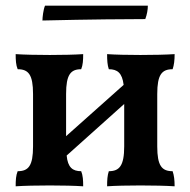

<svg xmlns="http://www.w3.org/2000/svg" viewBox="-20 -651 667 674"><path d="M499 -631H138C132 -617 129 -590 129 -579C291 -583 437 -584 490 -584C496 -600 499 -617 499 -631ZM532 -137V-321C532 -389 548 -408 586 -408C591 -423 593 -439 593 -461C563 -459 518 -458 473 -458C428 -458 384 -459 356 -461C356 -439 357 -423 362 -408C392 -408 409 -395 414 -353L212 -173V-321C212 -389 228 -408 265 -408C271 -423 272 -439 272 -461C243 -459 199 -458 155 -458C110 -458 64 -459 35 -461C35 -439 36 -423 42 -408C80 -408 96 -389 96 -321V-137C96 -69 80 -50 42 -50C36 -35 35 -19 35 3C64 1 110 0 155 0C199 0 243 1 272 3C272 -19 271 -35 265 -50C235 -50 218 -63 214 -105L416 -286V-137C416 -69 399 -50 362 -50C357 -35 356 -19 356 3C384 1 428 0 473 0C518 0 563 1 593 3C593 -19 591 -35 586 -50C548 -50 532 -69 532 -137Z"/></svg>

Font: Vollkorn Semibold
Style: Regular
Weight: 600
Designer: Friedrich Althausen
Foundry: Friedrich Althausen
Version: Version 4.015;PS 004.015;hotconv 1.0.88;makeotf.lib2.5.64775